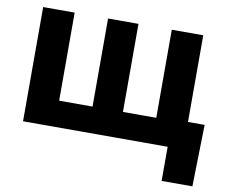

<svg xmlns="http://www.w3.org/2000/svg" viewBox="-76 -615 1017 865"><g transform="rotate(10 433.0 -182.5)"><path d="M53.7 -522.5H197.8V-119.6H350.6V-522.5H489.7V-119.6H642.1V-522.5H786.1V0H53.7ZM715.3 156.2V0H673.3V-126H862.3L856 156.2Z"/></g></svg>

Font: Inter 28pt
Style: Bold
Weight: 700
Designer: Rasmus Andersson
Foundry: rsms
Version: Version 4.001;git-66647c0bb